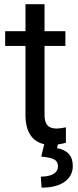

<svg xmlns="http://www.w3.org/2000/svg" viewBox="-20 -676 367 909"><path d="M190.9 -656.2V-528.3H289.6V-458.5H190.9V-130.9Q190.9 -99.1 204.1 -83.3Q217.3 -67.4 249 -67.4Q264.6 -67.4 292 -73.2V0Q256.3 9.8 222.7 9.8Q162.1 9.8 131.3 -26.9Q100.6 -63.5 100.6 -130.9V-458.5H4.4V-528.3H100.6V-656.2ZM255.9 0 250 25.4Q324.7 38.6 324.7 109.9Q324.7 157.2 285.6 184.8Q246.6 212.4 176.8 212.4L173.3 160.2Q211.9 160.2 233.2 147.5Q254.4 134.8 254.4 111.8Q254.4 90.3 238.8 80.1Q223.1 69.8 175.3 65.4L190.9 0Z"/></svg>

Font: Roboto
Style: Regular
Weight: 400
Designer: Google
Version: Version 2.001047; 2015